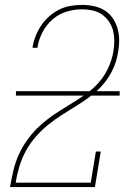

<svg xmlns="http://www.w3.org/2000/svg" viewBox="-20 -763 540 783"><path d="M21 0V-1Q27 -35 35 -69Q43 -103 58 -135.5Q73 -168 95 -197.5Q117 -227 144 -251.5Q171 -276 201.5 -296.5Q232 -317 263.5 -336Q295 -355 325.5 -376Q356 -397 380.5 -424Q405 -451 420.5 -484Q436 -517 442 -551Q446 -573 446 -595.5Q446 -618 441 -638Q436 -658 424 -675.5Q412 -693 395 -704.5Q378 -716 357.5 -720.5Q337 -725 314 -725Q283 -725 251.5 -715.5Q220 -706 194.5 -684Q169 -662 153.5 -632Q138 -602 133 -571V-568H113V-572Q117 -595 126 -617.5Q135 -640 148.5 -660Q162 -680 181.5 -697Q201 -714 222.5 -724.5Q244 -735 268 -739Q292 -743 314 -743Q339 -743 363 -738Q387 -733 407 -720.5Q427 -708 440 -688.5Q453 -669 459.5 -646Q466 -623 466 -598Q466 -573 461 -548Q456 -515 441.5 -483Q427 -451 404.5 -423.5Q382 -396 353.5 -374Q325 -352 295 -333.5Q265 -315 235 -296Q205 -277 177 -254.5Q149 -232 125.5 -205Q102 -178 85.5 -147.5Q69 -117 59 -84Q49 -51 44 -18H350L371 -145H391L367 0ZM45 -373V-391H468V-373Z"/></svg>

Font: Iosevka Curly Slab Thin
Style: Italic
Weight: 100
Italic angle: -9°
Monospace: yes
Designer: Belleve Invis
Foundry: Belleve Invis
Version: Version 22.1.2; ttfautohint (v1.8.4)